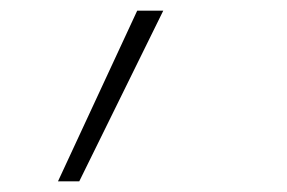

<svg xmlns="http://www.w3.org/2000/svg" viewBox="-20 -132 540 361"><path d="M89 209 238 -112H287L129 209Z"/></svg>

Font: Iosevka Slab XLtObl
Style: Regular
Weight: 200
Italic angle: -9°
Monospace: yes
Designer: Belleve Invis
Foundry: Belleve Invis
Version: Version 11.1.1; ttfautohint (v1.8.3)